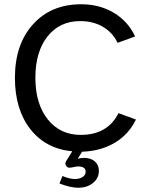

<svg xmlns="http://www.w3.org/2000/svg" viewBox="-20 -700 696 901"><path d="M444 102Q444 136 416.5 158.5Q389 181 347 181Q310 181 259 161L273 126Q307 140 331 140Q354 140 368 130.5Q382 121 382 106Q382 81 346 81Q339 81 326 84Q313 87 306 87Q298 87 292.5 81Q287 75 287 67Q287 62 290 57L319 10Q194 -2 122 -94.5Q50 -187 50 -335Q50 -492 135 -586Q220 -680 361 -680Q447 -680 514 -640Q581 -600 614 -529L532 -499Q508 -548 462.5 -574.5Q417 -601 356 -601Q260 -601 203 -529Q146 -457 146 -335Q146 -213 204 -140Q262 -67 359 -67Q485 -67 536 -169L618 -139Q584 -69 518.5 -30Q453 9 365 12L345 45Q358 41 375 41Q406 41 425 57.5Q444 74 444 102Z"/></svg>

Font: Atkinson Hyperlegible Pro
Style: Regular
Weight: 400
Designer: Elliott Scott, Megan Eiswerth, Linus Boman, Theodore Petrosky, Jacob Perez
Foundry: Braille Institute
Version: Version 1.5.1